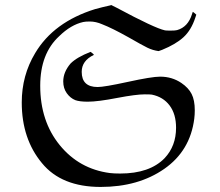

<svg xmlns="http://www.w3.org/2000/svg" viewBox="-20 -712 869 759"><path d="M303 -428Q303 -368 366 -368Q392 -368 484 -388Q580 -409 613 -409Q660 -409 697 -384Q725 -365 737.5 -340.5Q750 -316 750 -276Q750 -259 748 -243Q732 -116 629.5 -44.5Q527 27 378 27Q223 27 146 -67Q66 -163 66 -307Q66 -414 119 -502Q192 -625 356 -676Q385 -684 417 -691Q418 -692 420 -692L442 -681Q591 -601 632 -592Q637 -591 654 -591Q674 -591 680 -593Q723 -605 739 -656L742 -665Q742 -666 748 -661Q754 -656 756 -654L752 -642Q736 -593 705.5 -565Q675 -537 621 -515L607 -510Q584 -513 562.5 -523.5Q541 -534 489 -564Q423 -601 384 -616Q359 -627 335 -627Q318 -627 309 -625Q260 -614 214 -569Q139 -500 139 -373Q139 -233 216 -138.5Q293 -44 414 -28Q430 -26 455 -26Q572 -26 631 -87Q676 -135 676 -207Q676 -261 650.5 -295Q625 -329 580 -338Q574 -339 552 -339Q518 -339 444 -325Q367 -310 327 -310Q295 -310 278 -316Q258 -324 244 -343.5Q230 -363 230 -390Q230 -427 259 -461Q284 -486 338 -507Q351 -498 351 -495Q303 -472 303 -428Z"/></svg>

Font: MathJax_Fraktur
Style: Regular
Weight: 400
Version: Version 1.1